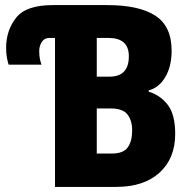

<svg xmlns="http://www.w3.org/2000/svg" viewBox="-20 -734 753 754"><path d="M196 0H436Q545 0 606.5 -56Q668 -112 668 -208Q668 -284 639 -322Q610 -360 564 -374V-379Q605 -390 629.5 -432Q654 -474 654 -535Q654 -631 590 -672.5Q526 -714 401 -714H187Q82 -714 43 -664Q4 -614 4 -546Q4 -523 7.5 -505.5Q11 -488 14 -480H143Q140 -488 137 -501Q134 -514 134 -534Q134 -553 144 -569Q154 -585 174 -585H196ZM360 -433V-585H406Q486 -585 486 -513Q486 -433 410 -433ZM360 -131V-308H416Q462 -308 480.5 -284.5Q499 -261 499 -222Q499 -179 481.5 -155Q464 -131 419 -131Z"/></svg>

Font: Noto Sans Display SemiCondensed Extra
Style: Regular
Weight: 800
Width: 4
Designer: Monotype Design Team
Foundry: Monotype Imaging Inc.
Version: Version 1.900